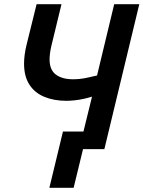

<svg xmlns="http://www.w3.org/2000/svg" viewBox="-20 -713 686 918"><path d="M216 185 281 -84H379L420 -251Q405 -246 383 -241Q361 -236 338.5 -233.5Q316 -231 297 -231Q238 -231 192 -250Q146 -269 120.5 -308.5Q95 -348 95 -409Q95 -429 98 -451.5Q101 -474 107 -499L155 -693H274L225 -491Q221 -473 219 -457.5Q217 -442 217 -429Q217 -379 247 -356.5Q277 -334 329 -334Q361 -334 392.5 -340.5Q424 -347 444 -352L526 -693H646L479 0H377L332 185Z"/></svg>

Font: Ubuntu Sans SemiBold
Style: Italic
Weight: 600
Italic angle: -13.5°
Designer: Dalton Maag Ltd
Foundry: Dalton Maag Ltd
Version: Version 1.006